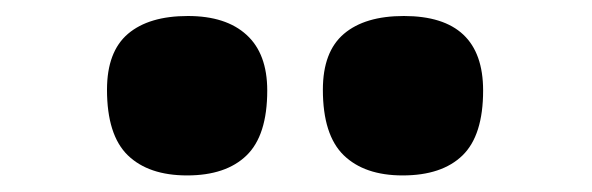

<svg xmlns="http://www.w3.org/2000/svg" viewBox="-20 -853 721 234"><path d="M470.7 -639.2Q424.3 -639.2 398.9 -663.8Q373.5 -688.5 373.5 -743.7Q373.5 -790 399.2 -811.8Q424.8 -833.5 472.2 -833.5Q568.8 -833.5 568.8 -742.7Q568.8 -688 543.7 -663.6Q518.6 -639.2 470.7 -639.2ZM208 -639.2Q161.1 -639.2 135.7 -663.8Q110.4 -688.5 110.4 -743.7Q110.4 -790 136 -811.8Q161.6 -833.5 209 -833.5Q255.4 -833.5 280.5 -810.5Q305.7 -787.6 305.7 -742.7Q305.7 -688 280.5 -663.6Q255.4 -639.2 208 -639.2Z"/></svg>

Font: Pinar DS4 ExtraBold
Style: Regular
Weight: 800
Designer: Amin Abedi
Version: Version 3.000